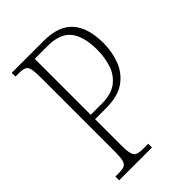

<svg xmlns="http://www.w3.org/2000/svg" viewBox="-210 -808 902 902"><g transform="rotate(-45 241.0 -357.0)"><path d="M38 0V-25H61Q84 -25 97 -30.5Q110 -36 114.5 -54Q119 -72 119 -110V-606Q119 -642 114.5 -660Q110 -678 97.5 -683.5Q85 -689 61 -689H38V-714H249Q350 -714 396 -661.5Q442 -609 442 -508Q442 -450 422.5 -398.5Q403 -347 358 -315Q313 -283 234 -283H161V-108Q161 -71 166 -53.5Q171 -36 183.5 -30.5Q196 -25 220 -25H256V0ZM234 -312Q298 -312 334 -339.5Q370 -367 384.5 -411.5Q399 -456 399 -507Q399 -595 364 -639.5Q329 -684 246 -684H161V-312Z"/></g></svg>

Font: Noto Serif Tamil Condensed ExtraLight
Style: Italic
Weight: 200
Width: 3
Italic angle: -12°
Designer: Indian Type Foundry, Tom Grace, and the Monotype Design Team
Foundry: Monotype Imaging Inc.
Version: Version 2.003; ttfautohint (v1.8.4.7-5d5b)